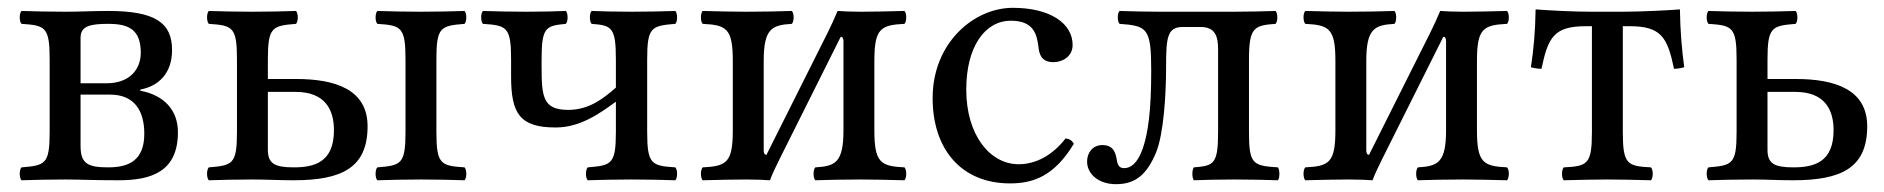

<svg xmlns="http://www.w3.org/2000/svg" viewBox="-20 -459 4819 491"><path d="M186 -246V-362C186 -392 209 -398 257 -398C309 -398 340 -383.5 340 -324C340 -284 314 -246 252 -246ZM186 -217H262C323 -217 349 -176.5 349 -117C349 -50 311 -31 257 -31C205 -31 186 -40 186 -86ZM146 -429C103 -429 68 -430 35 -431C29 -425 29 -404 35 -398C96 -394 107 -390 107 -307V-122C107 -39 96 -36 35 -31C29 -25 29 -4 35 2C68 1 103 0 147 0C184 0 217 2 284 2C370 2 435 -22 435 -121C435 -177 400 -215.5 339 -227V-230C385 -238.5 420 -271 420 -331C420 -401 377 -431 256 -431C215 -431 188.9 -429 146 -429Z M1096 -307C1096 -390 1107 -393 1168 -398C1174 -404 1174 -425 1168 -431C1134 -430 1100 -429 1056 -429C1013 -429 978 -430 945 -431C939 -425 939 -404 945 -398C1006 -394 1017 -390 1017 -307V-122C1017 -39 1006 -36 945 -31C939 -25 939 -4 945 2C978 1 1013 0 1057 0C1100 0 1136 1 1168 2C1174 -4 1174 -25 1168 -31C1107 -35 1096 -39 1096 -122ZM834 -126C834 -44 784 -31 731 -31C682 -31 665 -41 665 -76V-224H736C811 -224 834 -179 834 -126ZM665 -306C665 -390 676 -393 737 -398C743 -404 743 -425 737 -431C703 -430 668.7 -429 625 -429C581.7 -429 547 -430 514 -431C508 -425 508 -404 514 -398C575 -394 586 -390 586 -307V-122C586 -39 575 -36 514 -31C508 -25 508 -4 514 2C547 1 582.3 0 626 0C666.6 0 689.4 2 730 2C853 2 920 -29 920 -136C920 -230 838 -257 737 -257H665Z M1365 -307C1365 -390 1376 -393 1427 -398C1433 -404 1433 -425 1427 -431C1403 -430 1365 -429 1325 -429C1282 -429 1248 -430 1215 -431C1209 -425 1209 -404 1215 -398C1276 -394 1287 -390 1287 -307V-264C1287 -170 1308 -133 1401 -133C1464 -133 1514 -169 1555 -199V-122C1555 -39 1544 -36 1483 -31C1477 -25 1477 -4 1483 2C1516 1 1551 0 1595 0C1638 0 1675 1 1707 2C1713 -4 1713 -25 1707 -31C1646 -35 1635 -39 1635 -122V-307C1635 -390 1646 -393 1707 -398C1713 -404 1713 -425 1707 -431C1673 -430 1639 -429 1595 -429C1556 -429 1516 -430 1493 -431C1487 -425 1487 -404 1493 -398C1544 -394 1555 -390 1555 -307V-235C1521 -205 1485 -178 1433 -178C1368 -178 1365 -212 1365 -290Z M1940 -63C1937 -63 1933 -65 1933 -75V-303C1933 -386 1954 -395 2005 -398C2011 -404 2011 -425 2005 -431C1982 -430 1925 -429 1888 -429C1855.4 -429 1815 -430 1777 -431C1771 -425 1771 -404 1777 -398C1838 -395 1854 -386 1854 -303V-126C1854 -43 1838 -34 1777 -31C1771 -25 1771 -4 1777 2C1816 1 1856 0 1888 0C1910.6 0 1938 1 1949 2C1954 -11.8 1963.3 -31.7 1973.6 -52.2L2130 -365C2133 -365 2137 -363 2137 -353V-126C2137 -43 2116 -34 2065 -31C2059 -25 2059 -4 2065 2C2088 1 2142.2 0 2182 0C2212.8 0 2254 1 2293 2C2299 -4 2299 -25 2293 -31C2232 -34 2216 -43 2216 -126V-303C2216 -386 2232 -395 2293 -398C2299 -404 2299 -425 2293 -431C2253 -430 2212.8 -429 2182 -429C2159.8 -429 2132 -430 2122 -431C2114.2 -412.5 2105.1 -392.4 2096.1 -374.5Z M2726 -91C2722 -100 2714 -104 2705 -105C2671 -61 2628 -39 2585 -39C2512 -39 2451 -113 2451 -230C2451 -340 2499 -406 2565 -406C2624 -406 2632 -371 2636 -336C2639 -309 2653 -300 2674 -300C2695 -300 2723 -313 2723 -344C2723 -399 2666 -439 2570 -439C2471 -439 2365 -350 2365 -208C2365 -79 2437 10 2563 10C2623 10 2676 -9 2726 -91Z M3174 -122V-307C3174 -389 3187 -394 3242 -398C3248 -404 3248 -425 3242 -431C3212 -430 3174 -429 3134 -429H2945C2912 -429 2873 -430 2843 -431C2837 -425 2837 -404 2843 -398C2913.7 -393 2924 -387 2924 -279C2924 -174 2916 -119 2902 -78C2889 -42 2872 -29 2855 -29C2842 -29 2838 -37 2836 -50C2833 -69 2827 -88 2799 -88C2774 -88 2760 -68 2760 -46C2760 -15 2788 12 2834 12C2885 12 2913 -14 2936 -68C2956 -116 2962 -218 2962 -286C2962 -364 2965 -390 3005 -390H3050C3088 -390 3095 -366 3095 -332V-122C3095 -40 3085 -35 3033 -31C3028 -25 3028 -4 3033 2C3058 1 3095 0 3135 0C3175 0 3220 1 3248 2C3253 -4 3253 -25 3248 -31C3183 -35 3174 -40 3174 -122Z M3481 -63C3478 -63 3474 -65 3474 -75V-303C3474 -386 3495 -395 3546 -398C3552 -404 3552 -425 3546 -431C3523 -430 3466 -429 3429 -429C3396.4 -429 3356 -430 3318 -431C3312 -425 3312 -404 3318 -398C3379 -395 3395 -386 3395 -303V-126C3395 -43 3379 -34 3318 -31C3312 -25 3312 -4 3318 2C3357 1 3397 0 3429 0C3451.6 0 3479 1 3490 2C3495 -11.8 3504.3 -31.7 3514.6 -52.2L3671 -365C3674 -365 3678 -363 3678 -353V-126C3678 -43 3657 -34 3606 -31C3600 -25 3600 -4 3606 2C3629 1 3683.2 0 3723 0C3753.8 0 3795 1 3834 2C3840 -4 3840 -25 3834 -31C3773 -34 3757 -43 3757 -126V-303C3757 -386 3773 -395 3834 -398C3840 -404 3840 -425 3834 -431C3794 -430 3753.8 -429 3723 -429C3700.8 -429 3673 -430 3663 -431C3655.2 -412.5 3646.1 -392.4 3637.1 -374.5Z M4051 -122C4051 -39 4040 -34 3979 -31C3973 -25 3973 -4 3979 2C4018 1 4057.7 0 4091 0C4125.3 0 4164 1 4202 2C4208 -4 4208 -25 4202 -31C4141 -34 4130 -39 4130 -122V-392H4147C4228 -392 4244 -364 4261 -283C4274 -283 4287 -287 4287 -287C4281 -333 4277 -377 4276 -435C4253 -433 4178 -429 4128 -429H4053C4003 -429 3947 -432 3907 -435C3906 -377 3902 -333 3895 -287C3895 -287 3909 -283 3922 -283C3939 -364 3954 -392 4036 -392H4051Z M4669 -126C4669 -44 4619 -31 4566 -31C4517 -31 4500 -41 4500 -76V-224H4571C4646 -224 4669 -179 4669 -126ZM4500 -306C4500 -390 4511 -393 4572 -398C4578 -404 4578 -425 4572 -431C4538 -430 4503.7 -429 4460 -429C4416.7 -429 4382 -430 4349 -431C4343 -425 4343 -404 4349 -398C4410 -394 4421 -390 4421 -307V-122C4421 -39 4410 -36 4349 -31C4343 -25 4343 -4 4349 2C4382 1 4417.3 0 4461 0C4501.6 0 4524.4 2 4565 2C4688 2 4755 -29 4755 -136C4755 -230 4673 -257 4572 -257H4500Z"/></svg>

Font: Libertinus Math
Style: Regular
Weight: 400
Designer: Philipp H. Poll
Foundry: Khaled Hosny
Version: Version 6.2